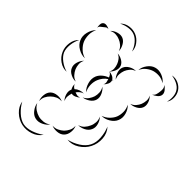

<svg xmlns="http://www.w3.org/2000/svg" viewBox="-261 -752 1187 1187"><g transform="rotate(45 332.5 -158.0)"><path d="M121 -580Q141 -602 172.5 -607Q204 -612 231 -601Q258 -590 277 -564.5Q296 -539 295 -510Q286 -538 267.5 -560.5Q249 -583 227 -592Q206 -601 177 -597.5Q148 -594 121 -580ZM574 -580Q600 -586 625.5 -575Q651 -564 666 -542Q680 -521 681 -493Q682 -465 667 -444Q674 -469 671.5 -494.5Q669 -520 657 -537Q646 -554 623 -565.5Q600 -577 574 -580ZM404 -457Q405 -483 423.5 -508.5Q442 -534 467 -541Q493 -549 522 -538Q551 -527 567 -505Q544 -520 519.5 -522Q495 -524 474 -518Q454 -512 434 -496.5Q414 -481 404 -457ZM110 -505Q124 -521 148.5 -528.5Q173 -536 193 -528Q212 -520 224 -497.5Q236 -475 236 -454Q229 -474 214 -487Q199 -500 183 -506Q168 -513 148.5 -514Q129 -515 110 -505ZM39 -461Q36 -472 36.5 -487Q37 -502 46 -509Q55 -516 70 -513.5Q85 -511 94 -505Q83 -507 75.5 -501.5Q68 -496 61 -490Q54 -485 46.5 -478.5Q39 -472 39 -461ZM582 -505Q596 -498 607.5 -483Q619 -468 617 -453Q615 -438 600.5 -426Q586 -414 571 -410Q584 -418 588 -431Q592 -444 593 -456Q595 -468 594 -481Q593 -494 582 -505ZM119 -275Q90 -273 60.5 -290Q31 -307 20 -334Q8 -361 16 -393.5Q24 -426 45 -447Q32 -420 32.5 -392.5Q33 -365 42 -343Q51 -322 71 -302.5Q91 -283 119 -275ZM347 -316Q332 -330 324 -354.5Q316 -379 324 -398Q332 -418 354 -430.5Q376 -443 398 -442Q377 -435 364.5 -420Q352 -405 346 -390Q340 -374 338.5 -354.5Q337 -335 347 -316ZM241 -439Q260 -439 280.5 -427.5Q301 -416 308 -398Q315 -380 306.5 -358Q298 -336 283 -324Q293 -340 292 -357.5Q291 -375 285 -390Q280 -404 269.5 -418Q259 -432 241 -439ZM565 -395Q581 -381 588.5 -357.5Q596 -334 588 -315Q580 -296 558 -284.5Q536 -273 516 -274Q535 -280 547.5 -294.5Q560 -309 566 -324Q572 -339 573.5 -358Q575 -377 565 -395ZM98 -136Q64 -134 35 -154.5Q6 -175 -7 -206Q-20 -236 -15 -271.5Q-10 -307 14 -330Q-1 -300 -4.5 -267Q-8 -234 2 -209Q13 -185 39.5 -165Q66 -145 98 -136ZM273 -131Q252 -150 243 -182Q234 -214 245 -241Q253 -260 270.5 -274.5Q288 -289 308 -296Q305 -304 299.5 -312Q294 -320 283 -324Q295 -324 310 -318Q325 -312 331 -301Q336 -301 342 -301Q337 -300 333 -298L334 -296Q339 -283 331.5 -267Q324 -251 313 -242Q320 -254 317.5 -265.5Q315 -277 312 -286Q296 -276 285 -261.5Q274 -247 268 -232Q259 -210 259.5 -183Q260 -156 273 -131ZM181 -133Q159 -131 135.5 -143Q112 -155 104 -175Q95 -195 102.5 -220Q110 -245 126 -260Q116 -241 117.5 -221Q119 -201 126 -185Q133 -169 146.5 -154Q160 -139 181 -133ZM509 -259Q530 -240 538.5 -209.5Q547 -179 536 -153Q526 -128 498.5 -111.5Q471 -95 443 -96Q469 -105 487.5 -123.5Q506 -142 514 -162Q522 -183 522 -208.5Q522 -234 509 -259ZM319 -227Q336 -214 346.5 -190.5Q357 -167 351 -146Q345 -125 323.5 -110.5Q302 -96 280 -94Q300 -103 311.5 -119.5Q323 -136 328 -152Q333 -169 332 -189Q331 -209 319 -227ZM217 2Q202 -12 195 -35Q188 -58 196 -77L197 -79Q186 -97 187 -118Q190 -109 195.5 -103.5Q201 -98 208 -94Q219 -105 235.5 -111Q252 -117 268 -116Q254 -112 244 -103.5Q234 -95 227 -85Q237 -81 247.5 -79Q258 -77 269 -83Q260 -72 243.5 -65.5Q227 -59 216 -63Q211 -49 209.5 -32Q208 -15 217 2ZM439 -85Q455 -70 462.5 -44Q470 -18 460 3Q451 24 427.5 36Q404 48 381 47Q403 41 417 25.5Q431 10 438 -7Q446 -23 447.5 -44Q449 -65 439 -85ZM516 -75Q544 -45 547 -1.5Q550 42 531 79Q513 115 476 138.5Q439 162 398 157Q438 148 472.5 126Q507 104 522 74Q537 45 534.5 4Q532 -37 516 -75ZM106 113Q97 93 99.5 67Q102 41 118 25Q134 10 160 7.5Q186 5 206 15Q184 13 166 21.5Q148 30 135 43Q122 55 113 73Q104 91 106 113ZM373 61Q383 81 380 107.5Q377 134 361 150Q345 166 318.5 168Q292 170 272 161Q294 163 312.5 154Q331 145 344 133Q357 120 366 101.5Q375 83 373 61ZM257 166Q243 186 217 198Q191 210 167 204Q144 199 126.5 176Q109 153 106 129Q117 151 135.5 163.5Q154 176 173 181Q192 186 214.5 183.5Q237 181 257 166ZM273 240Q252 272 213.5 285Q175 298 137 290Q100 282 70 254Q40 226 34 188Q52 222 80.5 248Q109 274 139 281Q169 287 205.5 275Q242 263 273 240Z"/></g></svg>

Font: Rubik Puddles
Style: Regular
Weight: 400
Designer: Hubert and Fischer, NaN
Foundry: Hubert and Fischer, NaN
Version: Version 2.200